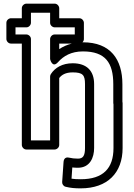

<svg xmlns="http://www.w3.org/2000/svg" viewBox="-20 -795 735 1053"><path d="M374.2 -556C347.9 -549.5 324.9 -539.1 304.8 -525.7V-556ZM432.4 -563C437.2 -567.8 440.1 -574.4 440.1 -581V-670C440.1 -680.7 430.2 -695 415.1 -695H304.8V-750C304.8 -760.7 294.9 -775 279.8 -775H124.7C114 -775 99.7 -765.1 99.7 -750V-695H40C29.3 -695 15 -685.1 15 -670V-581C15 -570.3 24.9 -556 40 -556H99.7V0C99.7 10.7 109.6 25 124.7 25H279.8C290.5 25 304.8 15.1 304.8 0V-367.1C318.4 -384.6 339.7 -398 378.8 -398C434 -398 446.2 -383.4 446.2 -334V17C446.2 59.6 435.1 75 407.4 75C389.3 75 373.3 73.2 359.5 69.7C333.3 63.2 329.1 85 328.6 92.3L320.9 203.3C320.1 214.4 327.8 226.4 340 229.3C368.2 236.1 390.7 238 422.8 238C569.6 238 652.4 152.6 652.4 17V-230C652.4 -230 652.6 -232 651.3 -237.5V-333C651.3 -469 586.4 -563 434.9 -563C433.9 -563 434.5 -563 432.4 -563ZM378.8 -448C322.3 -448 282 -424.2 258.8 -388.6C256.2 -384.6 254.8 -378.8 254.8 -375V-25H149.7V-581C149.7 -596.1 135.4 -606 124.7 -606H65V-645H124.7C139.8 -645 149.7 -659.3 149.7 -670V-725H254.8V-670C254.8 -654.9 269.1 -645 279.8 -645H390.1V-606H279.8C264.7 -606 254.8 -591.7 254.8 -581V-471C254.8 -471 266.2 -418.3 298.4 -454.3C328.5 -488 370.6 -513 434.9 -513C557.6 -513 601.3 -451.1 601.3 -333V-230C601.3 -227.4 601.9 -224.6 602.4 -222.5V17C602.4 127.5 546.1 188 422.8 188C401.6 188 386.7 187.1 372.3 184.9L376.5 123.4C388.2 124.6 396.5 125 407.4 125C474 125 496.2 68.2 496.2 17V-334C496.2 -406.1 456 -448 378.8 -448Z"/></svg>

Font: Asimov
Style: WidOu
Weight: 500
Designer: Google
Version: Version 2.000980; 2014